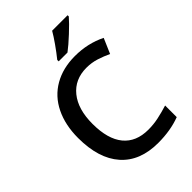

<svg xmlns="http://www.w3.org/2000/svg" viewBox="-268 -1046 1170 1170"><g transform="rotate(-45 317.0 -460.5)"><path d="M59.1 0ZM397.9 -624Q297.4 -624 239.7 -552.7Q182.1 -481.4 182.1 -356Q182.1 -224.6 237.5 -157.2Q293 -89.8 397.9 -89.8Q443.4 -89.8 485.8 -98.9Q528.3 -107.9 574.2 -122.1V-22Q490.2 9.8 383.8 9.8Q227.1 9.8 143.1 -85.2Q59.1 -180.2 59.1 -356.9Q59.1 -468.3 99.9 -551.8Q140.6 -635.3 217.8 -679.7Q294.9 -724.1 398.9 -724.1Q508.3 -724.1 601.1 -678.2L559.1 -581.1Q522.9 -598.1 482.7 -611.1Q442.4 -624 397.9 -624ZM305.7 -771V-783.2Q333.5 -817.4 363 -859.4Q392.6 -901.4 409.7 -931.2H543V-920.9Q517.6 -891.1 467 -844Q416.5 -796.9 381.8 -771Z"/></g></svg>

Font: Open Sans Semibold
Style: Regular
Weight: 600
Foundry: Ascender Corporation
Version: Version 1.10; ttfautohint (v1.5.65-e2d9)